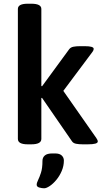

<svg xmlns="http://www.w3.org/2000/svg" viewBox="-20 -773 561 1031"><path d="M129 2Q76 2 76 -27V-725Q76 -753 129 -753H148Q202 -753 202 -725V-311L206 -310L351 -508Q359 -519 374 -522Q389 -525 409 -525H435Q483 -525 483 -511Q483 -502 474 -491L320 -285L497 -32Q505 -21 505 -13Q505 2 452 2H424Q404 2 388.5 -1Q373 -4 366 -15L206 -247H202V-27Q202 2 148 2ZM217 238Q205 238 191 234Q177 230 177 219Q177 209 184.5 194Q192 179 200 154.5Q208 130 208 91Q208 73 220.5 62Q233 51 261 51H276Q300 51 311.5 62Q323 73 323 89Q323 118 311.5 145Q300 172 282.5 193Q265 214 247 226Q229 238 217 238Z"/></svg>

Font: Asap SemiBold
Style: Regular
Weight: 600
Designer: Pablo Cosgaya
Foundry: Omnibus-Type
Version: Version 3.001; ttfautohint (v1.8.3)